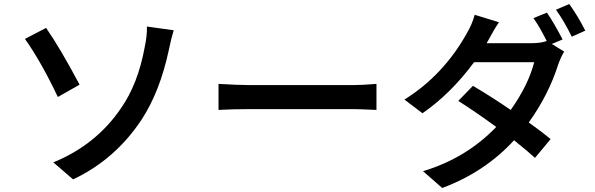

<svg xmlns="http://www.w3.org/2000/svg" viewBox="-20 -859 2970 958"><path d="M246.1 -48.8Q459 -135.7 584 -319.3Q668.9 -441.4 702.1 -624Q714.8 -684.6 712.9 -726.6L846.7 -708Q834 -667 822.3 -609.4Q778.3 -403.3 687.5 -263.7Q555.7 -63.5 344.7 36.1ZM104.5 -665 210 -719.7Q281.2 -617.2 377 -436.5L268.6 -375Q186.5 -548.8 104.5 -665Z M1070.3 -440.4Q1169.9 -434.6 1218.8 -434.6H1748Q1785.2 -434.6 1858.4 -440.4V-310.5Q1772.5 -314.5 1748 -314.5H1218.8Q1138.7 -314.5 1070.3 -310.5Z M2709 -795.9Q2745.1 -743.2 2787.1 -662.1L2733.4 -639.6L2794.9 -601.6Q2778.3 -574.2 2765.6 -538.1Q2716.8 -384.8 2618.2 -248Q2690.4 -196.3 2727.5 -165L2649.4 -71.3Q2619.1 -99.6 2544.9 -159.2Q2400.4 -1 2186.5 79.1L2090.8 -4.9Q2305.7 -69.3 2456.1 -225.6Q2351.6 -301.8 2266.6 -355.5L2339.8 -430.7Q2432.6 -376 2528.3 -310.5Q2616.2 -434.6 2645.5 -548.8H2345.7Q2228.5 -390.6 2087.9 -293.9L1998 -362.3Q2192.4 -483.4 2309.6 -693.4Q2335.9 -738.3 2348.6 -785.2L2469.7 -748Q2444.3 -710.9 2416 -657.2L2408.2 -643.6H2632.8Q2677.7 -643.6 2708 -654.3Q2671.9 -726.6 2641.6 -768.6ZM2753.9 -810.5 2820.3 -838.9Q2863.3 -779.3 2900.4 -706.1L2833 -675.8Q2793 -756.8 2753.9 -810.5Z"/></svg>

Font: Min Sans SemiBold
Style: Regular
Weight: 600
Designer: Jinseong-Kim, NotoSansCJK, Nunito
Foundry: Jinseong-Kim
Version: Version 1.400;Glyphs 3.1.2 (3151)